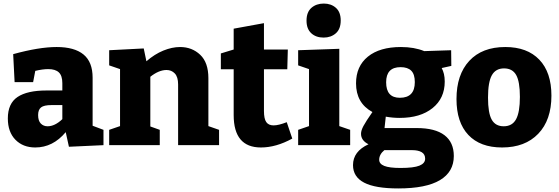

<svg xmlns="http://www.w3.org/2000/svg" viewBox="-20 -815 3138 1078"><path d="M367 9 349 -73Q277 13 178 13Q109 13 66.5 -30.5Q24 -74 24 -150Q24 -234 78.5 -270.5Q133 -307 241 -307H330V-348Q330 -390 310.5 -408.5Q291 -427 251 -427Q219 -427 178 -417L166 -354H62L54 -511Q199 -551 298 -551Q398 -551 449 -509Q500 -467 500 -379V-109L561 -86V0ZM194 -169Q194 -137 209 -121.5Q224 -106 247 -106Q288 -106 330 -146V-225H269Q227 -225 210.5 -212Q194 -199 194 -169Z M593 0V-86L654 -107V-427L593 -448V-533L787 -543L802 -471Q848 -511 897 -531Q946 -551 991 -551Q1058 -551 1104 -507.5Q1150 -464 1150 -376V-107L1210 -86V0H980V-341Q980 -383 961.5 -402.5Q943 -422 915 -422Q872 -422 824 -384V-105L877 -86V0Z M1445 13Q1292 13 1292 -169V-426H1220V-515L1292 -537V-654L1462 -685V-537H1596L1593 -426H1462V-192Q1462 -148 1475 -129.5Q1488 -111 1516 -111Q1530 -111 1548.5 -115.5Q1567 -120 1590 -129L1621 -37Q1530 13 1445 13Z M1946 -86V0H1654V-86L1715 -107V-427L1654 -448V-533L1885 -541V-107ZM1797 -604Q1754 -604 1727.5 -628.5Q1701 -653 1701 -699Q1701 -747 1728.5 -771Q1756 -795 1798 -795Q1839 -795 1866 -771Q1893 -747 1893 -700Q1893 -652 1865.5 -628Q1838 -604 1797 -604Z M2216 243Q2087 243 2024.5 210.5Q1962 178 1962 112Q1962 35 2049 -5Q2007 -26 2007 -64Q2007 -82 2020.5 -107.5Q2034 -133 2071 -186Q1979 -236 1979 -347Q1979 -443 2045.5 -497Q2112 -551 2231 -551Q2306 -551 2362 -528L2513 -533L2514 -445L2460 -433Q2468 -418 2472.5 -399.5Q2477 -381 2477 -357Q2477 -263 2408.5 -208Q2340 -153 2224 -153Q2185 -153 2146 -160L2139 -96H2320Q2423 -96 2475.5 -56Q2528 -16 2528 61Q2528 150 2450 196.5Q2372 243 2216 243ZM2225 -266Q2309 -266 2309 -354Q2309 -398 2289 -418Q2269 -438 2229 -438Q2148 -438 2148 -353Q2148 -266 2225 -266ZM2229 128Q2303 128 2335 115Q2367 102 2367 76Q2367 51 2347.5 39.5Q2328 28 2294 28H2138Q2109 52 2109 82Q2109 105 2137.5 116.5Q2166 128 2229 128Z M2817 -551Q2940 -551 3008 -480Q3076 -409 3076 -278Q3076 -141 3002 -64Q2928 13 2799 13Q2676 13 2609.5 -57.5Q2543 -128 2543 -259Q2543 -396 2615 -473.5Q2687 -551 2817 -551ZM2810 -431Q2763 -431 2741.5 -392.5Q2720 -354 2720 -267Q2720 -180 2741 -143Q2762 -106 2808 -106Q2856 -106 2877.5 -145.5Q2899 -185 2899 -271Q2899 -357 2878 -394Q2857 -431 2810 -431Z"/></svg>

Font: Bitter ExtraBold
Style: Regular
Weight: 800
Designer: Sol Matas, and Bitter project Authors
Foundry: Sol Matas
Version: Version 2.001